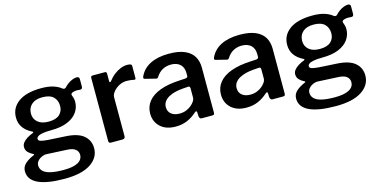

<svg xmlns="http://www.w3.org/2000/svg" viewBox="-71 -917 2902 1462"><g transform="rotate(-15 1380.0 -186.5)"><path d="M579 -548Q588 -548 593.5 -543.5Q599 -539 599 -528V-472Q599 -459 593.5 -454Q588 -449 577 -450Q563 -452 550.5 -451.5Q538 -451 528 -448Q502 -442 508 -425Q511 -416 515.5 -403Q520 -390 520 -372Q520 -327 494.5 -290Q469 -253 417 -231Q365 -209 287 -209Q243 -209 217.5 -204Q192 -199 181 -190.5Q170 -182 170 -172Q170 -158 187.5 -152.5Q205 -147 242 -144L380 -136Q478 -131 523 -92.5Q568 -54 568 7Q568 82 497.5 128.5Q427 175 293 175Q154 175 83.5 141.5Q13 108 13 42Q13 7 39 -17Q65 -41 108 -59Q121 -64 108 -70Q85 -81 69.5 -97.5Q54 -114 54 -138Q54 -157 66 -172.5Q78 -188 98.5 -201Q119 -214 145 -224Q150 -226 151.5 -229.5Q153 -233 146 -236Q101 -258 77 -291.5Q53 -325 53 -371Q53 -447 115.5 -492.5Q178 -538 297 -538Q351 -538 389.5 -526Q428 -514 453 -493Q460 -488 467 -488.5Q474 -489 479 -494Q491 -508 508 -520.5Q525 -533 544 -540.5Q563 -548 579 -548ZM286 -277Q345 -277 373 -303Q401 -329 401 -370Q401 -415 373 -442Q345 -469 286 -469Q231 -469 201 -442Q171 -415 171 -370Q171 -329 201 -303Q231 -277 286 -277ZM207 -42Q188 -43 168.5 -34.5Q149 -26 135.5 -10.5Q122 5 122 25Q122 51 140.5 70Q159 89 199 98.5Q239 108 303 108Q376 108 414 87.5Q452 67 452 28Q452 2 431.5 -15Q411 -32 366 -34Z M703 0Q693 0 689 -4.5Q685 -9 685 -18V-513Q685 -530 699 -530H796Q810 -530 810 -515V-454Q810 -448 814 -446.5Q818 -445 823 -451Q845 -480 870.5 -499.5Q896 -519 922.5 -529.5Q949 -540 974 -540Q1010 -540 1010 -524V-428Q1010 -414 997 -416Q982 -420 965.5 -421.5Q949 -423 935 -423Q916 -423 894.5 -415Q873 -407 855 -392.5Q837 -378 826 -361Q815 -344 815 -326V-20Q815 0 792 0H703Z M1377 -55Q1344 -25 1303.5 -7.5Q1263 10 1212 10Q1136 10 1092 -30.5Q1048 -71 1048 -136Q1048 -191 1081 -231.5Q1114 -272 1177 -295Q1240 -318 1329 -322L1379 -325Q1384 -326 1389.5 -329Q1395 -332 1395 -340V-363Q1395 -407 1369 -431.5Q1343 -456 1296 -456Q1262 -456 1231.5 -440.5Q1201 -425 1179 -390Q1175 -384 1171.5 -382Q1168 -380 1159 -382L1075 -403Q1070 -405 1068 -409Q1066 -413 1071 -425Q1098 -482 1157 -511Q1216 -540 1302 -540Q1379 -540 1427 -519Q1475 -498 1497 -460.5Q1519 -423 1519 -372V-20Q1519 -9 1515.5 -4.5Q1512 0 1502 0H1417Q1408 0 1403.5 -7Q1399 -14 1398 -24L1397 -54Q1394 -71 1377 -55ZM1395 -242Q1395 -260 1380 -259L1339 -256Q1306 -254 1276.5 -246.5Q1247 -239 1224.5 -226.5Q1202 -214 1189 -195.5Q1176 -177 1176 -152Q1176 -118 1200 -98Q1224 -78 1266 -78Q1294 -78 1317 -87Q1340 -96 1357 -110Q1374 -124 1384.5 -139.5Q1395 -155 1395 -171V-242Z M1935 -55Q1902 -25 1861.5 -7.5Q1821 10 1770 10Q1694 10 1650 -30.5Q1606 -71 1606 -136Q1606 -191 1639 -231.5Q1672 -272 1735 -295Q1798 -318 1887 -322L1937 -325Q1942 -326 1947.5 -329Q1953 -332 1953 -340V-363Q1953 -407 1927 -431.5Q1901 -456 1854 -456Q1820 -456 1789.5 -440.5Q1759 -425 1737 -390Q1733 -384 1729.5 -382Q1726 -380 1717 -382L1633 -403Q1628 -405 1626 -409Q1624 -413 1629 -425Q1656 -482 1715 -511Q1774 -540 1860 -540Q1937 -540 1985 -519Q2033 -498 2055 -460.5Q2077 -423 2077 -372V-20Q2077 -9 2073.5 -4.5Q2070 0 2060 0H1975Q1966 0 1961.5 -7Q1957 -14 1956 -24L1955 -54Q1952 -71 1935 -55ZM1953 -242Q1953 -260 1938 -259L1897 -256Q1864 -254 1834.5 -246.5Q1805 -239 1782.5 -226.5Q1760 -214 1747 -195.5Q1734 -177 1734 -152Q1734 -118 1758 -98Q1782 -78 1824 -78Q1852 -78 1875 -87Q1898 -96 1915 -110Q1932 -124 1942.5 -139.5Q1953 -155 1953 -171V-242Z M2717 -548Q2726 -548 2731.5 -543.5Q2737 -539 2737 -528V-472Q2737 -459 2731.5 -454Q2726 -449 2715 -450Q2701 -452 2688.5 -451.5Q2676 -451 2666 -448Q2640 -442 2646 -425Q2649 -416 2653.5 -403Q2658 -390 2658 -372Q2658 -327 2632.5 -290Q2607 -253 2555 -231Q2503 -209 2425 -209Q2381 -209 2355.5 -204Q2330 -199 2319 -190.5Q2308 -182 2308 -172Q2308 -158 2325.5 -152.5Q2343 -147 2380 -144L2518 -136Q2616 -131 2661 -92.5Q2706 -54 2706 7Q2706 82 2635.5 128.5Q2565 175 2431 175Q2292 175 2221.5 141.5Q2151 108 2151 42Q2151 7 2177 -17Q2203 -41 2246 -59Q2259 -64 2246 -70Q2223 -81 2207.5 -97.5Q2192 -114 2192 -138Q2192 -157 2204 -172.5Q2216 -188 2236.5 -201Q2257 -214 2283 -224Q2288 -226 2289.5 -229.5Q2291 -233 2284 -236Q2239 -258 2215 -291.5Q2191 -325 2191 -371Q2191 -447 2253.5 -492.5Q2316 -538 2435 -538Q2489 -538 2527.5 -526Q2566 -514 2591 -493Q2598 -488 2605 -488.5Q2612 -489 2617 -494Q2629 -508 2646 -520.5Q2663 -533 2682 -540.5Q2701 -548 2717 -548ZM2424 -277Q2483 -277 2511 -303Q2539 -329 2539 -370Q2539 -415 2511 -442Q2483 -469 2424 -469Q2369 -469 2339 -442Q2309 -415 2309 -370Q2309 -329 2339 -303Q2369 -277 2424 -277ZM2345 -42Q2326 -43 2306.5 -34.5Q2287 -26 2273.5 -10.5Q2260 5 2260 25Q2260 51 2278.5 70Q2297 89 2337 98.5Q2377 108 2441 108Q2514 108 2552 87.5Q2590 67 2590 28Q2590 2 2569.5 -15Q2549 -32 2504 -34Z"/></g></svg>

Font: Libre Franklin SemiBold
Style: Regular
Weight: 600
Designer: Pablo Impallari, Rodrigo Fuenzalida, Nhung Nguyen
Foundry: Impallari Type
Version: Version 3.000